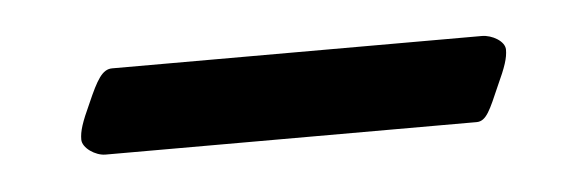

<svg xmlns="http://www.w3.org/2000/svg" viewBox="-24 -329 412 135"><g transform="rotate(-5 182.5 -262.0)"><path d="M31 -244C31 -238 40 -232 47 -232H309C316 -232 319 -240 326 -256C332 -269 334 -275 334 -281C334 -287 325 -292 318 -292H57C50 -292 46 -285 39 -269C33 -256 31 -250 31 -244Z"/></g></svg>

Font: Monomakh Unicode
Style: Regular
Weight: 400
Version: Version 1.2